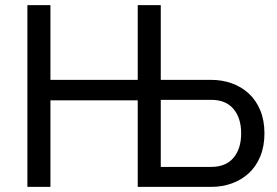

<svg xmlns="http://www.w3.org/2000/svg" viewBox="-20 -730 1081 750"><path d="M87 -710H177V-418H518V-710H608V-418H805Q848 -418 885.5 -404.5Q923 -391 951.5 -365Q980 -339 996.5 -299.5Q1013 -260 1013 -209Q1013 -158 996.5 -118.5Q980 -79 951.5 -53Q923 -27 885.5 -13.5Q848 0 805 0H518V-338H177V0H87ZM805 -78Q862 -78 892 -113.5Q922 -149 922 -209Q922 -269 892 -304.5Q862 -340 805 -340H608V-78Z"/></svg>

Font: Boldmen Medium
Style: Regular
Weight: 400
Designer: Matt McInerney, Pablo Impallari, Rodrigo Fuenzalida
Foundry: LIVING CONCEPT
Version: Version 1.000